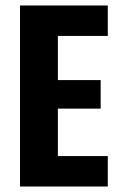

<svg xmlns="http://www.w3.org/2000/svg" viewBox="-20 -680 440 700"><path d="M53 0V-660H191V0ZM142 0V-111H373V0ZM142 -284V-388H347V-284ZM142 -549V-660H373V-549Z"/></svg>

Font: Bricolage Grotesque 24pt Condensed
Style: Bold
Weight: 700
Width: 3
Designer: Mathieu Triay
Foundry: Atelier Triay
Version: Version 1.001;gftools[0.9.33.dev8+g029e19f]